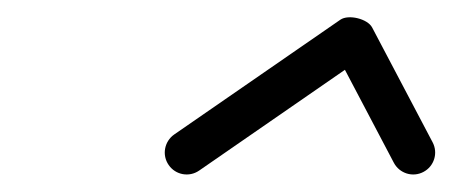

<svg xmlns="http://www.w3.org/2000/svg" viewBox="-20 -584 516 219"><path d="M207.1 -389.4C207.1 -389.4 207.1 -389.4 207.1 -389.4C270.3 -433.1 333.5 -476.7 396.6 -520.4C401.2 -523.6 390.9 -528.3 380 -531C369.1 -533.6 357.7 -534.3 360.3 -529.3C383.3 -485.7 406.3 -442 429.2 -398.4C435.7 -386.1 450.8 -381.4 463 -387.9C475.2 -394.3 479.9 -409.4 473.5 -421.6C473.5 -421.6 473.5 -421.6 473.5 -421.6C450.5 -465.3 427.5 -508.9 404.5 -552.6C401.9 -557.6 395.2 -561.4 387.9 -563.2C380.6 -565 372.8 -564.7 368.2 -561.5C305 -517.9 241.9 -474.2 178.7 -430.6C167.4 -422.7 164.5 -407.1 172.4 -395.8C180.2 -384.4 195.8 -381.6 207.1 -389.4Z"/></svg>

Font: FRB American Cursive Guidelines Semibold
Style: Italic
Weight: 600
Italic angle: -25°
Version: Version 2.0;Modular Font Editor K font №1